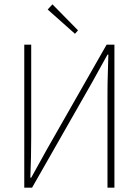

<svg xmlns="http://www.w3.org/2000/svg" viewBox="-20 -866 640 886"><path d="M92 0V-660H124V-232Q124 -186 123 -140Q122 -94 120 -46H124L196 -176L472 -660H508V0H476V-434Q476 -481 477.5 -524.5Q479 -568 480 -614H476L404 -484L128 0ZM326 -710 200 -822 222 -846 340 -726Z"/></svg>

Font: Source Code Pro ExtraLight
Style: Regular
Weight: 200
Monospace: yes
Designer: Paul D. Hunt, Teo Tuominen
Foundry: Adobe
Version: Version 1.026;hotconv 1.1.0;makeotfexe 2.6.0